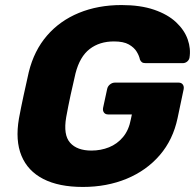

<svg xmlns="http://www.w3.org/2000/svg" viewBox="-20 -730 772 760"><path d="M308 10Q213 10 151.5 -21.5Q90 -53 65 -113.5Q40 -174 55 -261Q63 -304 73.5 -352.5Q84 -401 94 -445Q115 -530 166 -589Q217 -648 292.5 -679Q368 -710 461 -710Q536 -710 590 -691.5Q644 -673 677 -642Q710 -611 723 -574Q736 -537 730 -501Q728 -492 720.5 -486Q713 -480 703 -480H557Q547 -480 542 -483.5Q537 -487 534 -494Q531 -509 521 -525.5Q511 -542 490 -554Q469 -566 431 -566Q374 -566 335 -536Q296 -506 279 -440Q269 -398 259.5 -354Q250 -310 242 -266Q230 -196 257.5 -165Q285 -134 342 -134Q379 -134 411.5 -147Q444 -160 467 -187.5Q490 -215 498 -258L502 -277H408Q397 -277 391.5 -284.5Q386 -292 388 -303L404 -377Q406 -388 415 -395.5Q424 -403 435 -403H687Q698 -403 703.5 -395.5Q709 -388 707 -377L683 -263Q665 -177 612.5 -116Q560 -55 481.5 -22.5Q403 10 308 10Z"/></svg>

Font: Rubik Light
Style: Bold Italic
Weight: 700
Italic angle: -12°
Version: Version 2.104